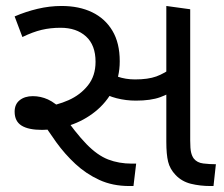

<svg xmlns="http://www.w3.org/2000/svg" viewBox="-20 -623 751 643"><path d="M413 0Q357 0 312.5 -20.5Q268 -41 232.5 -74Q197 -107 168.5 -146.5Q140 -186 116 -225L127 -265Q170 -270 209.5 -287.5Q249 -305 274.5 -337Q300 -369 300 -416Q300 -472 268 -501Q236 -530 183 -530Q149 -530 119.5 -523Q90 -516 55 -499L29 -568Q66 -584 106 -593.5Q146 -603 186 -603Q245 -603 288.5 -582Q332 -561 356.5 -520Q381 -479 381 -418Q381 -364 358.5 -321.5Q336 -279 298.5 -249Q261 -219 214.5 -203.5Q168 -188 121 -188Q75 -188 52 -202.5Q29 -217 29 -249Q29 -274 46 -287.5Q63 -301 90 -301Q116 -301 140.5 -290Q165 -279 199 -246H186Q233 -178 269.5 -140.5Q306 -103 342 -89Q378 -75 422 -75H436L427 0ZM435 -286Q402 -286 370.5 -294Q339 -302 316 -318L325 -389Q346 -376 373.5 -366.5Q401 -357 432 -357Q476 -357 503.5 -367Q531 -377 562 -400L577 -329Q548 -309 516.5 -297.5Q485 -286 435 -286ZM685 0Q650 0 619.5 -7.5Q589 -15 568 -37Q549 -57 543 -81.5Q537 -106 537 -148V-603L617 -592V-152Q617 -125 620 -112.5Q623 -100 629 -92Q640 -78 661 -75.5Q682 -73 703 -73L695 0Z"/></svg>

Font: uguzrati25
Style: Book
Weight: 400
Designer: Jelle Bosma - Monotype Design Team, Universal Thirst
Foundry: Monotype Imaging Inc.
Version: Version 2.106